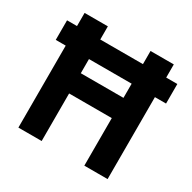

<svg xmlns="http://www.w3.org/2000/svg" viewBox="-151 -833 988 986"><g transform="rotate(30 342.5 -340.0)"><path d="M19 -486V-602H673V-486ZM78 0V-680H216V-402H469V-680H607V0H469V-282H216V0Z"/></g></svg>

Font: Titillium Web SemiBold
Style: Regular
Weight: 600
Designer: Mohamed Gaber, Accademia di Belle Arti di Urbino
Foundry: Kief Type Foundry, Accademia di Belle Arti di Urbino
Version: Version 3.000; ttfautohint (v1.8.4)